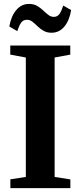

<svg xmlns="http://www.w3.org/2000/svg" viewBox="-20 -980 420 1000"><path d="M114.5 -58.5V-680.5L33.5 -695.5V-743H346V-695.5L264.5 -680.5V-58.5L346.5 -45.5V0H34V-46ZM248.5 -809.5Q224 -809.5 206.5 -819.8Q189 -830 175.5 -843.2Q162 -856.5 149 -866.8Q136 -877 120 -877Q100 -877 89.2 -860.8Q78.5 -844.5 70 -818L28.5 -842Q38 -896 64.8 -927.8Q91.5 -959.5 131 -959.5Q156 -959.5 173.2 -949.5Q190.5 -939.5 204.2 -926.2Q218 -913 231.2 -902.8Q244.5 -892.5 259.5 -892Q279.5 -892 290.2 -908Q301 -924 309.5 -951L350.5 -927.5Q341.5 -872.5 314.8 -841Q288 -809.5 248.5 -809.5Z"/></svg>

Font: Merriweather 60pt
Style: Bold
Weight: 700
Version: Version 2.100